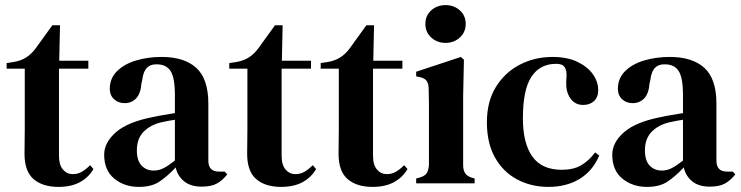

<svg xmlns="http://www.w3.org/2000/svg" viewBox="-20 -718 2902 752"><path d="M209 14Q147 14 111.5 -16.5Q76 -47 76 -116Q76 -140 76.5 -161.5Q77 -183 77 -212V-449H6V-471L33 -475Q62 -480 82.5 -493Q103 -506 120 -529L185 -619H215L212 -480H326V-449H211V-108Q211 -72 226.5 -54Q242 -36 265 -36Q285 -36 301 -45.5Q317 -55 333 -71L346 -56Q327 -23 293 -4.5Q259 14 209 14Z M524 14Q467 14 427.5 -18.5Q388 -51 388 -112Q388 -160 434.5 -200.5Q481 -241 581 -260Q598 -264 620.5 -267.5Q643 -271 665 -275V-346Q665 -414 648 -440Q631 -466 594 -466H591Q568 -466 554.5 -451.5Q541 -437 537 -404L534 -391Q531 -351 513 -332.5Q495 -314 468 -314Q443 -314 426.5 -329.5Q410 -345 410 -370Q410 -411 438 -439Q466 -467 512.5 -481Q559 -495 613 -495Q702 -495 749 -452Q796 -409 796 -312V-89Q796 -46 837 -46H860L870 -35Q852 -12 830 0.5Q808 13 770 13Q727 13 701.5 -7.5Q676 -28 668 -62Q636 -28 605 -7Q574 14 524 14ZM582 -50Q602 -50 620 -59Q638 -68 665 -89V-249Q639 -245 612 -239Q569 -229 542.5 -202Q516 -175 516 -129Q516 -89 534.5 -69.5Q553 -50 582 -50Z M1081 14Q1019 14 983.5 -16.5Q948 -47 948 -116Q948 -140 948.5 -161.5Q949 -183 949 -212V-449H878V-471L905 -475Q934 -480 954.5 -493Q975 -506 992 -529L1057 -619H1087L1084 -480H1198V-449H1083V-108Q1083 -72 1098.5 -54Q1114 -36 1137 -36Q1157 -36 1173 -45.5Q1189 -55 1205 -71L1218 -56Q1199 -23 1165 -4.5Q1131 14 1081 14Z M1439 14Q1377 14 1341.5 -16.5Q1306 -47 1306 -116Q1306 -140 1306.5 -161.5Q1307 -183 1307 -212V-449H1236V-471L1263 -475Q1292 -480 1312.5 -493Q1333 -506 1350 -529L1415 -619H1445L1442 -480H1556V-449H1441V-108Q1441 -72 1456.5 -54Q1472 -36 1495 -36Q1515 -36 1531 -45.5Q1547 -55 1563 -71L1576 -56Q1557 -23 1523 -4.5Q1489 14 1439 14Z M1725 -550Q1692 -550 1669 -571Q1646 -592 1646 -624Q1646 -657 1669 -677.5Q1692 -698 1725 -698Q1758 -698 1781 -677.5Q1804 -657 1804 -624Q1804 -592 1781 -571Q1758 -550 1725 -550ZM1610 0V-19L1625 -23Q1645 -29 1652 -41Q1659 -53 1660 -73V-257Q1660 -288 1660 -314.5Q1660 -341 1659 -369Q1659 -389 1651.5 -400.5Q1644 -412 1624 -416L1610 -419V-437L1785 -495L1797 -484L1794 -342V-72Q1794 -52 1801.5 -40Q1809 -28 1828 -22L1839 -19V0Z M2128 14Q2060 14 2005 -15.5Q1950 -45 1918.5 -101.5Q1887 -158 1887 -239Q1887 -320 1922 -377Q1957 -434 2015.5 -464.5Q2074 -495 2144 -495Q2201 -495 2241 -476Q2281 -457 2302 -427.5Q2323 -398 2323 -365Q2323 -337 2306.5 -322Q2290 -307 2264 -307Q2236 -307 2218.5 -327Q2201 -347 2198 -378Q2197 -398 2198.5 -412Q2200 -426 2198 -439Q2194 -456 2184.5 -462Q2175 -468 2158 -468Q2095 -468 2061.5 -417.5Q2028 -367 2028 -254Q2028 -157 2065 -105Q2102 -53 2180 -53Q2226 -53 2256 -70.5Q2286 -88 2311 -121L2327 -109Q2302 -49 2250.5 -17.5Q2199 14 2128 14Z M2514 14Q2457 14 2417.5 -18.5Q2378 -51 2378 -112Q2378 -160 2424.5 -200.5Q2471 -241 2571 -260Q2588 -264 2610.5 -267.5Q2633 -271 2655 -275V-346Q2655 -414 2638 -440Q2621 -466 2584 -466H2581Q2558 -466 2544.5 -451.5Q2531 -437 2527 -404L2524 -391Q2521 -351 2503 -332.5Q2485 -314 2458 -314Q2433 -314 2416.5 -329.5Q2400 -345 2400 -370Q2400 -411 2428 -439Q2456 -467 2502.5 -481Q2549 -495 2603 -495Q2692 -495 2739 -452Q2786 -409 2786 -312V-89Q2786 -46 2827 -46H2850L2860 -35Q2842 -12 2820 0.5Q2798 13 2760 13Q2717 13 2691.5 -7.5Q2666 -28 2658 -62Q2626 -28 2595 -7Q2564 14 2514 14ZM2572 -50Q2592 -50 2610 -59Q2628 -68 2655 -89V-249Q2629 -245 2602 -239Q2559 -229 2532.5 -202Q2506 -175 2506 -129Q2506 -89 2524.5 -69.5Q2543 -50 2572 -50Z"/></svg>

Font: DM Serif Text
Style: Regular
Weight: 400
Designer: Colophon Foundry, Frank Grießhammer
Foundry: Colophon Foundry
Version: Version 5.200; ttfautohint (v1.8.3)